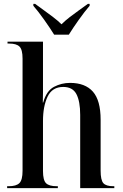

<svg xmlns="http://www.w3.org/2000/svg" viewBox="-20 -976 638 996"><path d="M17 0V-10H25Q64 -10 80.5 -26Q97 -42 97 -90V-672Q97 -719 81 -734.5Q65 -750 28 -750H19V-760H203V-544Q203 -520 203 -496.5Q203 -473 202 -444H204Q221 -505 260 -525.5Q299 -546 343 -546Q422 -546 462 -500.5Q502 -455 502 -355V-91Q502 -42 516 -26Q530 -10 568 -10H573V0H396V-380Q396 -450 376.5 -487.5Q357 -525 308 -525Q251 -525 227 -475Q203 -425 203 -348V-89Q203 -41 219 -25.5Q235 -10 274 -10H280V0ZM261 -796Q240 -830 209.5 -873Q179 -916 153 -946V-956H162Q181 -942 206 -924Q231 -906 256 -887Q281 -868 299 -850Q317 -868 341.5 -887Q366 -906 391.5 -924Q417 -942 436 -956H445V-946Q419 -916 388.5 -873Q358 -830 337 -796Z"/></svg>

Font: Noto Serif Display SemiCondensed Medium
Style: Regular
Weight: 500
Width: 4
Designer: Monotype Design Team
Foundry: Monotype Imaging Inc.
Version: Version 2.009